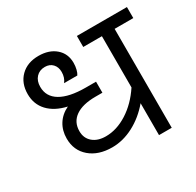

<svg xmlns="http://www.w3.org/2000/svg" viewBox="-144 -819 999 980"><g transform="rotate(-30 355.5 -329.0)"><path d="M384 -397V-332H344Q267 -332 225.5 -303Q184 -274 184 -220Q184 -179 212.5 -154.5Q241 -130 289 -130Q353 -130 416 -170Q479 -210 526 -281V-583H416V-648H711V-583H601V0H526V-188Q477 -130 415 -97.5Q353 -65 289 -65Q208 -65 158.5 -107.5Q109 -150 109 -220Q109 -267 131.5 -303Q154 -339 196 -359Q126 -375 88 -415.5Q50 -456 50 -516Q50 -580 89.5 -619Q129 -658 195 -658Q257 -658 295 -625Q333 -592 333 -538Q333 -518 328.5 -500Q324 -482 317 -472H239Q257 -495 257 -528Q257 -557 240 -575Q223 -593 195 -593Q163 -593 143.5 -572Q124 -551 124 -516Q124 -458 175.5 -427.5Q227 -397 324 -397Z"/></g></svg>

Font: Madhuban Light
Style: Regular
Weight: 300
Designer: jaikishan Patel
Foundry: MagicType
Version: Version 1.000